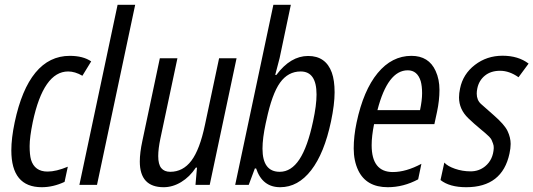

<svg xmlns="http://www.w3.org/2000/svg" viewBox="-20 -780 2250 810"><path d="M156.2 9.8Q27.8 9.8 27.8 -145.5Q27.8 -196.8 42 -264.2Q71.3 -402.8 129.6 -473.6Q188 -544.4 274.4 -544.4Q330.6 -544.4 364.7 -521L327.6 -460.4Q296.4 -478.5 267.6 -478.5Q163.6 -478.5 118.2 -265.1Q105 -200.7 105 -163.8Q105 -127 110.8 -106.4Q126 -56.2 180.7 -56.2Q216.8 -56.2 266.1 -76.7L252.4 -12.7Q204.1 9.8 156.2 9.8Z M389.2 0H314.9L476.1 -759.8H550.3Z M670.4 9.8Q569.8 9.8 569.8 -98.6Q569.8 -135.7 580.6 -185.5L654.3 -534.2H728.5L656.7 -195.8Q647.5 -151.9 647.5 -121.6Q647.5 -86.4 660.4 -70.8Q673.3 -55.2 698.2 -55.2Q752 -55.2 787.4 -102.1Q822.8 -148.9 844.7 -253.4L904.3 -534.2H978L864.7 0H804.7Q806.2 -23.4 811 -72.8H806.2Q780.3 -33.7 744.4 -12Q708.5 9.8 670.4 9.8Z M1146 -463.9Q1205.6 -543.9 1280 -543.9Q1354.5 -543.9 1379.9 -473.6Q1391.6 -440.9 1391.6 -390.4Q1391.6 -339.8 1376.5 -268.1Q1348.1 -133.3 1292.7 -61.8Q1237.3 9.8 1162.1 9.8Q1086.9 9.8 1060.5 -69.3H1055.2Q1043.5 -37.6 1029.3 0H972.2L1133.3 -759.8H1207L1159.7 -535.2Q1158.7 -530.3 1152.1 -506.1Q1145.5 -481.9 1141.1 -463.9ZM1315.4 -381.3Q1315.4 -478.5 1248.5 -478.5Q1195.3 -478.5 1161.4 -431.2Q1127.4 -383.8 1104 -272.9L1101.1 -260.3Q1087.4 -196.8 1087.4 -152.8Q1087.4 -55.2 1160.2 -55.2Q1208.5 -55.2 1243.2 -107.7Q1277.8 -160.2 1300.8 -268.6Q1315.4 -335.9 1315.4 -381.3Z M1615.7 9.8Q1525.4 9.8 1491.2 -61.5Q1472.2 -101.6 1472.2 -153.6Q1472.2 -205.6 1484.4 -263.2Q1513.2 -398.9 1573.2 -471.7Q1633.3 -544.4 1715.8 -544.4Q1789.1 -544.4 1817.9 -480.5Q1834 -445.3 1834 -400.9Q1834 -356.4 1823.7 -308.1L1812.5 -256.3H1558.1Q1547.9 -205.6 1547.9 -167.5Q1547.9 -54.2 1637.2 -54.2Q1692.9 -54.2 1757.8 -88.9L1744.1 -23.4Q1682.1 9.8 1615.7 9.8ZM1752 -315.4Q1760.7 -356.9 1760.7 -386.7Q1760.7 -416.5 1754.9 -437.5Q1740.7 -483.4 1700.2 -483.4Q1615.7 -483.4 1572.3 -315.4Z M2026.9 -78.6Q2060.5 -106.4 2063 -155.3Q2063.5 -165.5 2059.8 -174.8Q2056.2 -184.1 2054 -189.5Q2051.8 -194.8 2043.5 -203.6Q2031.7 -215.3 2006.1 -236.3Q1980.5 -257.3 1955.6 -281.2Q1916.5 -318.8 1916.5 -369.1Q1916.5 -386.7 1920.9 -406.7Q1933.1 -467.3 1983.4 -506.1Q2033.7 -544.9 2100.1 -544.9Q2166.5 -544.9 2210 -511.7L2167.5 -454.1Q2128.9 -481.4 2089.8 -481.4Q2050.8 -481.4 2025.6 -460.9Q2000.5 -440.4 1993.7 -407.2Q1991.2 -395.5 1991.2 -385.3Q1991.2 -357.9 2008.8 -341.8L2062.5 -294.4Q2108.4 -254.4 2121.1 -227.5Q2134.3 -199.7 2134.3 -172.9Q2134.3 -154.8 2129.4 -132.3Q2099.1 9.8 1946.8 9.8Q1876.5 9.8 1838.4 -20.5L1854.5 -94.2Q1867.7 -79.1 1899.2 -68.1Q1930.7 -57.1 1965.6 -57.1Q2000.5 -57.1 2026.9 -78.6Z"/></svg>

Font: Open Sans Hebrew Condensed
Style: Italic
Weight: 400
Width: 3
Italic angle: -12°
Foundry: Ascender Corporation, Yanek Iontef
Version: Version 2.001;PS 002.001;hotconv 1.0.70;makeotf.lib2.5.58329